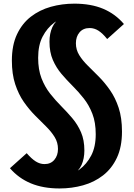

<svg xmlns="http://www.w3.org/2000/svg" viewBox="-20 -821 744 1067"><path d="M401.8 -580.7Q401.8 -544.6 420.3 -514.7Q438.7 -484.9 468 -456.1Q497.3 -427.2 529.9 -394.4Q562.5 -361.5 591.7 -319.5Q621 -277.6 639.5 -221.7Q657.9 -165.8 657.9 -90Q657.9 -4.3 629.5 55.9Q601.2 116.1 552.5 153.8Q503.9 191.5 441.5 208.9Q379.1 226.3 310.9 226.3L260.9 175.1Q297.2 175.1 340.4 162.1Q383.5 149.1 422.6 120.1Q461.7 91.2 486.9 43.2Q512 -4.8 512 -74.8Q512 -140.7 493.4 -188.6Q474.9 -236.5 445.6 -273.7Q416.3 -310.8 383.5 -343.5Q350.7 -376.1 321.4 -410.6Q292.2 -445.1 273.6 -488.1Q255 -531 255 -589.1Q255 -634.5 270.8 -669.8Q286.5 -705.1 322.3 -726.2Q358 -747.3 418 -750.4L393 -800.7Q485.5 -800.7 553.3 -772.2Q621.1 -743.6 668.7 -687.5L575.6 -604Q550.3 -635.7 527.2 -650.5Q504.1 -665.2 478.3 -665.2Q442.4 -665.2 422.1 -641.4Q401.8 -617.5 401.8 -580.7ZM302.2 7Q302.2 -29.4 283.7 -59.4Q265.2 -89.4 236 -118.3Q206.7 -147.1 174.1 -180Q141.5 -212.9 112.2 -254.8Q83 -296.8 64.5 -352.9Q46 -409.1 46 -484.4Q46 -570 74.4 -630.2Q102.8 -690.5 151.4 -728.2Q200.1 -765.8 262.5 -783.3Q325 -800.7 393 -800.7L443 -749.4Q407.1 -749.4 363.7 -736.6Q320.3 -723.8 281.3 -694.9Q242.2 -666 217.1 -618.1Q192 -570.2 192 -499.8Q192 -434.3 210.5 -386.3Q229.1 -338.2 258.4 -300.9Q287.7 -263.7 320.4 -230.9Q353.2 -198.1 382.5 -163.3Q411.8 -128.6 430.4 -85.6Q448.9 -42.7 448.9 15.4Q448.9 60.5 433.2 95.6Q417.4 130.7 381.7 151.8Q345.9 173 285.9 176.1L310.9 226.3Q219.8 226.3 151.5 197.9Q83.2 169.4 35.3 113.8L128.4 30.3Q155.1 61.3 178.6 76.1Q202.2 90.9 227.3 90.9Q262.1 90.9 282.1 67Q302.2 43.1 302.2 7Z"/></svg>

Font: Hepta Slab ExtraLight
Style: Regular
Weight: 200
Designer: Michael LaGattuta
Foundry: Michael LaGattuta
Version: Version 1.100